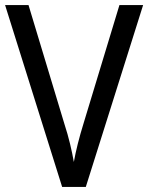

<svg xmlns="http://www.w3.org/2000/svg" viewBox="-20 -734 582 754"><path d="M542 -714 317 0H224L0 -714H92L233 -247Q246 -207 255 -169.5Q264 -132 270 -98Q282 -165 308 -249L449 -714Z"/></svg>

Font: Noto Sans Sinhala SemiCondensed
Style: Regular
Weight: 400
Width: 4
Designer: Jelle Bosma - Monotype Design Team
Foundry: Monotype Imaging Inc.
Version: Version 2.006; ttfautohint (v1.8.4.7-5d5b)